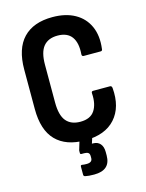

<svg xmlns="http://www.w3.org/2000/svg" viewBox="-127 -739 767 1010"><g transform="rotate(-15 257.0 -234.5)"><path d="M259 8Q155 8 100 -48.5Q45 -105 45 -220V-434Q45 -548 100 -605.5Q155 -663 259 -663Q331 -663 381 -635Q431 -607 454 -555.5Q477 -504 468 -434Q468 -423 458 -423H366Q356 -423 356 -434Q361 -496 337 -529Q313 -562 260 -562Q209 -562 183 -530.5Q157 -499 157 -431V-225Q157 -156 183 -124.5Q209 -93 260 -93Q315 -93 338 -128Q361 -163 357 -221Q356 -233 366 -233H458Q468 -233 469 -220Q478 -115 423 -53.5Q368 8 259 8ZM258 194Q227 194 210 190Q201 188 201 180V136Q201 127 209 128Q213 129 220 129.5Q227 130 234 130Q265 130 265 106V96Q265 82 257.5 77Q250 72 236 72H221Q214 72 214 65Q214 61 214 55Q214 49 216 45L239 -32Q242 -39 249 -39H302Q313 -39 308 -28L288 34H294Q319 34 333 50Q347 66 347 95V114Q347 194 258 194Z"/></g></svg>

Font: Sofia Sans Condensed
Style: Bold
Weight: 700
Designer: Botio Nikoltchev, Ani Petrova
Foundry: lettersoup
Version: Version 4.101; ttfautohint (v1.8.4.7-5d5b)